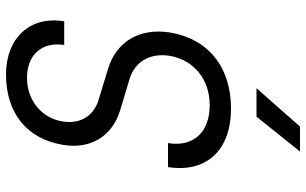

<svg xmlns="http://www.w3.org/2000/svg" viewBox="-210 -570 1020 640"><g transform="rotate(-90 300.0 -250.0)"><path d="M258 10C397 10 491 -66 512 -195C527 -295 482 -372 390 -400L285 -432C232 -449 206 -494 215 -551C226 -621 285 -670 361 -670C437 -670 482 -620 470 -546H549C568 -660 493 -740 372 -740C242 -740 156 -669 137 -549C122 -456 167 -385 254 -359L357 -328C416 -310 444 -258 434 -195C421 -115 356 -61 270 -61C180 -61 129 -114 143 -200H63C43 -71 120 10 258 10ZM115 240H198L326 95H231Z"/></g></svg>

Font: JetBrains Mono Light
Style: Italic
Weight: 336
Italic angle: -9°
Monospace: yes
Designer: Philipp Nurullin, Konstantin Bulenkov
Foundry: JetBrains
Version: Version 2.305